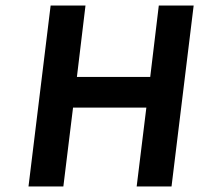

<svg xmlns="http://www.w3.org/2000/svg" viewBox="-20 -674 723 694"><path d="M209 0 244 -285H509L474 0H600L680 -654H554L523 -396H258L289 -654H163L83 0Z"/></svg>

Font: Falling Sky
Style: MedObl
Weight: 500
Designer: Paul D. Hunt
Foundry: Adobe Systems Incorporated
Version: Version 1.02